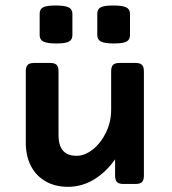

<svg xmlns="http://www.w3.org/2000/svg" viewBox="-20 -686 640 716"><path d="M250 -634.8V-554.7Q250 -538.1 237.1 -531Q224.1 -523.9 189.9 -523.9Q155.8 -523.9 141.8 -531Q127.9 -538.1 127.9 -554.7V-634.8Q127.9 -651.9 140.6 -658.7Q153.3 -665.5 187.5 -665.5Q222.2 -665.5 236.1 -658.4Q250 -651.4 250 -634.8ZM464.8 -634.8V-554.7Q464.8 -538.1 451.9 -531Q439 -523.9 404.8 -523.9Q370.6 -523.9 356.7 -531Q342.8 -538.1 342.8 -554.7V-634.8Q342.8 -651.9 355.5 -658.7Q368.2 -665.5 402.3 -665.5Q437 -665.5 450.9 -658.4Q464.8 -651.4 464.8 -634.8ZM516.6 -420.4V-30.8Q516.6 -14.2 509.5 -7.1Q502.4 0 485.8 0H439.9Q423.3 0 416.3 -7.1Q409.2 -14.2 409.2 -30.8V-91.8Q375 -43.5 330.1 -16.4Q285.2 10.7 233.4 10.7Q185.5 10.7 149.9 -9.8Q114.3 -30.3 95.2 -67.4Q76.2 -104.5 76.2 -153.3V-420.4Q76.2 -437 83.3 -444.1Q90.3 -451.2 106.9 -451.2H167.5Q184.1 -451.2 191.2 -444.1Q198.2 -437 198.2 -420.4V-182.1Q198.2 -105 265.1 -105Q296.4 -105 326.4 -128.9Q356.4 -152.8 375.5 -192.4Q394.5 -231.9 394.5 -276.4V-420.4Q394.5 -437 401.6 -444.1Q408.7 -451.2 425.3 -451.2H485.8Q502.4 -451.2 509.5 -444.1Q516.6 -437 516.6 -420.4Z"/></svg>

Font: Courier Prime Sans
Style: Bold
Weight: 700
Designer: Alan Dague-Greene
Foundry: Quote-Unquote Apps
Version: Version 3.020